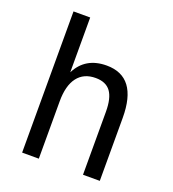

<svg xmlns="http://www.w3.org/2000/svg" viewBox="-137 -866 877 971"><g transform="rotate(20 301.0 -380.0)"><path d="M92.3 -759.8H182.1V-464.8Q230 -560.1 344.2 -560.1Q510.3 -560.1 510.3 -338.9V0H419.9V-338.9Q419.9 -412.6 394.3 -447.3Q368.7 -481.9 313.5 -481.9Q249.5 -481.9 215.8 -437.5Q182.1 -393.1 182.1 -309.1V0H92.3Z"/></g></svg>

Font: Vazir Code Hack
Style: Code-Hack
Weight: 400
Foundry: DejaVu fonts team - Redesigned by Saber Rastikerdar
Version: Version 1.1.2